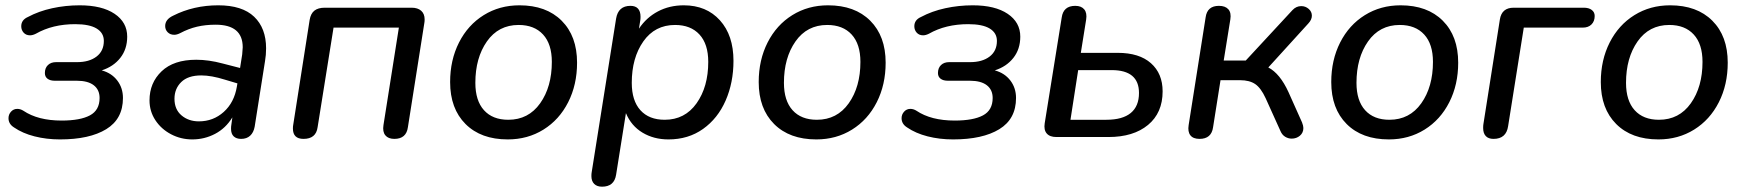

<svg xmlns="http://www.w3.org/2000/svg" viewBox="-20 -516 6574 723"><path d="M33 -36Q12 -49 12 -71Q12 -85 21.5 -95.5Q31 -106 45 -106Q57 -106 68 -99Q123 -62 212 -62Q282 -62 318.5 -81.5Q355 -101 355 -147Q355 -178 333 -195Q311 -212 269 -212H186Q169 -212 159 -219.5Q149 -227 149 -241Q149 -260 160.5 -271Q172 -282 191 -282H270Q316 -282 343.5 -303Q371 -324 371 -362Q371 -392 344 -408.5Q317 -425 263 -425Q178 -425 115 -389Q103 -383 93 -383Q78 -383 69 -393Q60 -403 60 -417Q60 -441 85 -452Q126 -474 176.5 -485Q227 -496 280 -496Q364 -496 411.5 -464Q459 -432 459 -378Q459 -331 433 -298Q407 -265 363 -251Q400 -241 421.5 -213Q443 -185 443 -147Q443 -68 380 -29.5Q317 9 206 9Q155 9 110 -2.5Q65 -14 33 -36Z M543 -138Q543 -204 588.5 -247.5Q634 -291 719 -291Q766 -291 818 -277L884 -260L892 -311Q894 -331 894 -338Q894 -423 792 -423Q754 -423 722 -415.5Q690 -408 658 -391Q646 -385 636 -385Q621 -385 611.5 -394.5Q602 -404 602 -418Q602 -443 632 -457Q709 -496 802 -496Q892 -496 937 -453Q982 -410 982 -334Q982 -309 978 -286L939 -39Q935 -17 922 -5Q909 7 888 7Q870 7 860 -2.5Q850 -12 850 -31Q850 -40 851 -45L855 -74Q830 -33 790 -12Q750 9 704 9Q661 9 624 -10.5Q587 -30 565 -63.5Q543 -97 543 -138ZM729 -59Q783 -59 822.5 -94.5Q862 -130 872 -190L874 -202L827 -216Q776 -232 738 -232Q688 -232 662.5 -207Q637 -182 637 -144Q637 -104 663.5 -81.5Q690 -59 729 -59Z M1083 -32Q1083 -40 1084 -45L1146 -441Q1150 -465 1164 -476Q1178 -487 1203 -487H1530Q1553 -487 1566 -475.5Q1579 -464 1579 -443Q1579 -435 1578 -430L1516 -37Q1510 7 1465 7Q1442 7 1431 -6.5Q1420 -20 1424 -45L1482 -412H1236L1176 -37Q1170 7 1123 7Q1083 7 1083 -32Z M1675 -207Q1675 -290 1708.5 -356Q1742 -422 1801.5 -459Q1861 -496 1936 -496Q2037 -496 2095 -438Q2153 -380 2153 -280Q2153 -197 2119.5 -131Q2086 -65 2026.5 -28Q1967 9 1892 9Q1791 9 1733 -49Q1675 -107 1675 -207ZM2058 -283Q2058 -350 2025 -386Q1992 -422 1933 -422Q1857 -422 1813.5 -360Q1770 -298 1770 -204Q1770 -137 1802.5 -101Q1835 -65 1894 -65Q1970 -65 2014 -127Q2058 -189 2058 -283Z M2207 147Q2207 138 2208 133L2300 -446Q2308 -494 2354 -494Q2373 -494 2382.5 -483.5Q2392 -473 2392 -453Q2392 -444 2391 -439L2386 -408Q2414 -450 2457.5 -473Q2501 -496 2555 -496Q2640 -496 2691 -439.5Q2742 -383 2742 -287Q2742 -205 2712.5 -137.5Q2683 -70 2627.5 -30.5Q2572 9 2497 9Q2442 9 2399.5 -16.5Q2357 -42 2337 -90L2300 142Q2293 187 2247 187Q2228 187 2217.5 176.5Q2207 166 2207 147ZM2647 -283Q2647 -350 2614 -386Q2581 -422 2522 -422Q2446 -422 2402.5 -360Q2359 -298 2359 -204Q2359 -137 2391.5 -101Q2424 -65 2483 -65Q2559 -65 2603 -127Q2647 -189 2647 -283Z M2837 -207Q2837 -290 2870.5 -356Q2904 -422 2963.5 -459Q3023 -496 3098 -496Q3199 -496 3257 -438Q3315 -380 3315 -280Q3315 -197 3281.5 -131Q3248 -65 3188.5 -28Q3129 9 3054 9Q2953 9 2895 -49Q2837 -107 2837 -207ZM3220 -283Q3220 -350 3187 -386Q3154 -422 3095 -422Q3019 -422 2975.5 -360Q2932 -298 2932 -204Q2932 -137 2964.5 -101Q2997 -65 3056 -65Q3132 -65 3176 -127Q3220 -189 3220 -283Z M3396 -36Q3375 -49 3375 -71Q3375 -85 3384.5 -95.5Q3394 -106 3408 -106Q3420 -106 3431 -99Q3486 -62 3575 -62Q3645 -62 3681.5 -81.5Q3718 -101 3718 -147Q3718 -178 3696 -195Q3674 -212 3632 -212H3549Q3532 -212 3522 -219.5Q3512 -227 3512 -241Q3512 -260 3523.5 -271Q3535 -282 3554 -282H3633Q3679 -282 3706.5 -303Q3734 -324 3734 -362Q3734 -392 3707 -408.5Q3680 -425 3626 -425Q3541 -425 3478 -389Q3466 -383 3456 -383Q3441 -383 3432 -393Q3423 -403 3423 -417Q3423 -441 3448 -452Q3489 -474 3539.5 -485Q3590 -496 3643 -496Q3727 -496 3774.5 -464Q3822 -432 3822 -378Q3822 -331 3796 -298Q3770 -265 3726 -251Q3763 -241 3784.5 -213Q3806 -185 3806 -147Q3806 -68 3743 -29.5Q3680 9 3569 9Q3518 9 3473 -2.5Q3428 -14 3396 -36Z M3914 -52 3978 -450Q3984 -494 4029 -494Q4052 -494 4063 -480.5Q4074 -467 4070 -442L4050 -317H4189Q4270 -317 4314 -278Q4358 -239 4358 -172Q4358 -91 4303 -45.5Q4248 0 4154 0H3958Q3933 0 3921.5 -13.5Q3910 -27 3914 -52ZM4269 -166Q4269 -252 4166 -252H4040L4011 -65H4146Q4207 -65 4238 -90.5Q4269 -116 4269 -166Z M4456 -45 4520 -451Q4526 -494 4570 -494Q4594 -494 4605.5 -481Q4617 -468 4613 -443L4588 -288H4671L4847 -478Q4861 -493 4880 -493Q4896 -493 4908 -482.5Q4920 -472 4920 -457Q4920 -442 4907 -428L4756 -262Q4800 -239 4832 -169L4883 -55Q4888 -42 4888 -34Q4888 -16 4875 -5Q4862 6 4844 6Q4831 6 4819.5 -1Q4808 -8 4802 -22L4746 -146Q4728 -185 4706.5 -199.5Q4685 -214 4650 -214H4576L4548 -37Q4542 7 4497 7Q4473 7 4462.5 -6.5Q4452 -20 4456 -45Z M4993 -207Q4993 -290 5026.5 -356Q5060 -422 5119.5 -459Q5179 -496 5254 -496Q5355 -496 5413 -438Q5471 -380 5471 -280Q5471 -197 5437.5 -131Q5404 -65 5344.5 -28Q5285 9 5210 9Q5109 9 5051 -49Q4993 -107 4993 -207ZM5376 -283Q5376 -350 5343 -386Q5310 -422 5251 -422Q5175 -422 5131.5 -360Q5088 -298 5088 -204Q5088 -137 5120.5 -101Q5153 -65 5212 -65Q5288 -65 5332 -127Q5376 -189 5376 -283Z M5565 -34Q5565 -44 5566 -49L5628 -443Q5635 -487 5680 -487H5944Q5963 -487 5974 -478.5Q5985 -470 5985 -456Q5985 -436 5973 -424Q5961 -412 5940 -412H5718L5659 -41Q5652 7 5604 7Q5585 7 5575 -3.5Q5565 -14 5565 -34Z M6008 -207Q6008 -290 6041.5 -356Q6075 -422 6134.5 -459Q6194 -496 6269 -496Q6370 -496 6428 -438Q6486 -380 6486 -280Q6486 -197 6452.5 -131Q6419 -65 6359.5 -28Q6300 9 6225 9Q6124 9 6066 -49Q6008 -107 6008 -207ZM6391 -283Q6391 -350 6358 -386Q6325 -422 6266 -422Q6190 -422 6146.5 -360Q6103 -298 6103 -204Q6103 -137 6135.5 -101Q6168 -65 6227 -65Q6303 -65 6347 -127Q6391 -189 6391 -283Z"/></svg>

Font: SN Pro
Style: Italic
Weight: 400
Italic angle: -9°
Designer: Tobias Whetton
Foundry: Supernotes
Version: Version 1.003